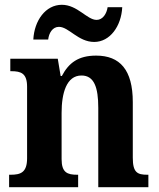

<svg xmlns="http://www.w3.org/2000/svg" viewBox="-20 -781 663 801"><path d="M373 -606C439 -606 486 -672 490 -751H429C425 -724 409 -698 383 -698C343 -698 303 -761 238 -761C170 -761 123 -695 119 -616H181C184 -643 199 -669 226 -669C267 -669 306 -606 373 -606ZM18 0H306V-52H302C261 -52 237 -61 237 -117V-310C237 -392 257 -466 320 -466C373 -466 390 -416 390 -331V0H599V-52H595C553 -52 534 -61 534 -123V-355C534 -490 480 -549 381 -549C307 -549 267 -519 238 -464H233L221 -536H23V-484H27C68 -484 93 -475 93 -419V-121C93 -61 66 -52 24 -52H18Z"/></svg>

Font: Noto Serif Hebrew SemiCondensed
Style: Bold
Weight: 700
Width: 4
Designer: Monotype Design Team
Foundry: Monotype Imaging Inc.
Version: Version 2.004